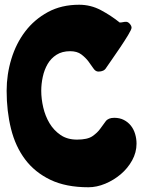

<svg xmlns="http://www.w3.org/2000/svg" viewBox="-20 -790 604 810"><path d="M314 -770Q363 -770 406 -747Q449 -724 485 -695Q492 -695 498.5 -696.5Q505 -698 512 -698Q520 -698 527.5 -689.5Q535 -681 535 -673Q535 -666 520.5 -642Q506 -618 487.5 -590.5Q469 -563 451.5 -538Q434 -513 428 -504Q419 -488 395 -488Q383 -488 374 -501.5Q365 -515 353 -531Q341 -547 323 -560.5Q305 -574 276 -574Q242 -574 218.5 -559Q195 -544 181 -520Q167 -496 160.5 -466Q154 -436 154 -407Q154 -373 162.5 -336.5Q171 -300 189 -270Q207 -240 235.5 -220.5Q264 -201 305 -201Q349 -201 370 -215.5Q391 -230 403 -247Q415 -264 426 -278.5Q437 -293 462 -293Q485 -293 502.5 -284Q520 -275 532 -260Q544 -245 550 -225Q556 -205 556 -184Q556 -147 537.5 -113.5Q519 -80 489.5 -55Q460 -30 424 -15Q388 0 353 0Q258 0 192.5 -31.5Q127 -63 86 -117.5Q45 -172 26.5 -246.5Q8 -321 8 -407Q8 -476 28 -541.5Q48 -607 86.5 -657.5Q125 -708 182 -739Q239 -770 314 -770Z"/></svg>

Font: r_Neptun CAT
Style: Regular
Weight: 400
Foundry: Peter Wiegel, CAT-Fonts
Version: Version 1.000;June 8, 2024;FontCreator 14.0.0.2814 32-bit